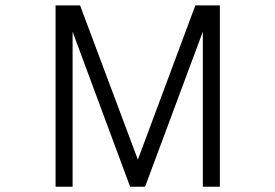

<svg xmlns="http://www.w3.org/2000/svg" viewBox="-20 -706 1040 727"><path d="M190.4 1H254.9V-585.9L472.7 1H529.3L748 -585.9V1H812.5V-685.5H719.7L502 -101.6L283.2 -685.5H190.4Z"/></svg>

Font: DotumChe
Style: Regular
Weight: 400
Monospace: yes
Version: Version 2.21